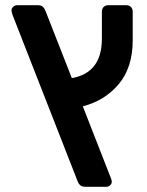

<svg xmlns="http://www.w3.org/2000/svg" viewBox="-20 -591 563 735"><path d="M306 124Q294 124 287.5 118.5Q281 113 278 105L28 -534Q24 -546 24 -551Q24 -559 30.5 -565Q37 -571 45 -571H126Q138 -571 144.5 -564.5Q151 -558 155 -547L255 -292Q370 -312 370 -443V-546Q370 -557 376.5 -564Q383 -571 394 -571H464Q475 -571 481.5 -564Q488 -557 488 -546V-437Q488 -333 435 -269.5Q382 -206 297 -184L403 87Q408 99 408 104Q408 112 402 118Q396 124 387 124Z"/></svg>

Font: Rubik Medium
Style: Regular
Weight: 500
Designer: Hubert and Fischer
Foundry: Hubert and Fischer
Version: Version 2.300; ttfautohint (v1.8.4.7-5d5b);gftools[0.9.30]